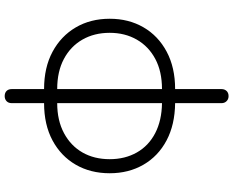

<svg xmlns="http://www.w3.org/2000/svg" viewBox="-108 -653 995 819"><g transform="rotate(-90 389.5 -243.5)"><path d="M419 6V-50Q494 -50 547.5 -78.5Q601 -107 630 -157.5Q659 -208 659 -273Q659 -339 630 -389.5Q601 -440 547.5 -468.5Q494 -497 419 -497V-553Q511 -553 578 -517Q645 -481 682 -418Q719 -355 719 -273Q719 -192 682.5 -129Q646 -66 578.5 -30Q511 6 419 6ZM359 6Q267 5 200 -30.5Q133 -66 96.5 -129Q60 -192 60 -273Q60 -355 96.5 -418Q133 -481 200 -517Q267 -553 359 -553V-497Q285 -497 231 -468Q177 -439 148.5 -389Q120 -339 120 -273Q120 -208 148.5 -157.5Q177 -107 231 -79Q285 -51 359 -50ZM389 234Q376 234 367.5 225.5Q359 217 359 204V-691Q359 -705 367.5 -713Q376 -721 389 -721Q403 -721 411 -713Q419 -705 419 -691V204Q419 217 411 225.5Q403 234 389 234Z"/></g></svg>

Font: ComfortaaLight
Style: Regular
Weight: 300
Designer: Johan Aakerlund
Foundry: Johan Aakerlund
Version: Version 3.104; ttfautohint (v1.8.1.43-b0c9)